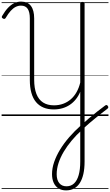

<svg xmlns="http://www.w3.org/2000/svg" viewBox="-20 -1443 1369 2388"><path d="M802 925Q747 925 708 900.5Q669 876 648 830.5Q627 785 627 723Q627 649 653.5 572Q680 495 727.5 417Q775 339 841 263Q907 187 986 117Q1034 73 1083.5 31Q1133 -11 1184 -51.5Q1235 -92 1287 -130Q1299 -139 1307.5 -136.5Q1316 -134 1322 -123Q1329 -114 1326.5 -105.5Q1324 -97 1314 -89Q1258 -48 1203.5 -4Q1149 40 1097 84.5Q1045 129 997 175Q928 238 871.5 305.5Q815 373 773 443.5Q731 514 708 585Q685 656 685 724Q685 795 717 834.5Q749 874 807 874Q863 874 901 838.5Q939 803 958.5 734.5Q978 666 978 567V-302Q956 -249 923 -208Q890 -167 848 -139Q806 -111 755.5 -96.5Q705 -82 648 -82Q577 -82 521.5 -105Q466 -128 428 -173.5Q390 -219 370.5 -288Q351 -357 351 -448V-1214Q351 -1293 324.5 -1333Q298 -1373 241 -1373Q207 -1373 175.5 -1357.5Q144 -1342 113.5 -1308.5Q83 -1275 50 -1219Q44 -1210 36 -1208Q28 -1206 16 -1213Q4 -1220 2.5 -1228.5Q1 -1237 8 -1247Q42 -1306 79.5 -1345.5Q117 -1385 157 -1404Q197 -1423 242 -1423Q324 -1423 364.5 -1369.5Q405 -1316 405 -1214V-452Q405 -346 433 -274.5Q461 -203 516 -168Q571 -133 651 -133Q713 -133 766 -152.5Q819 -172 861 -208.5Q903 -245 932.5 -297.5Q962 -350 978 -416V-1400Q978 -1410 984.5 -1414.5Q991 -1419 1005 -1419Q1020 -1419 1026 -1414.5Q1032 -1410 1032 -1400V566Q1032 654 1017 720.5Q1002 787 973 832.5Q944 878 901 901.5Q858 925 802 925ZM0 895H1329V905H0ZM0 -20H1329V0H0ZM0 -505H1329V-500H0ZM0 -1415H1329V-1405H0Z"/></svg>

Font: Playwrite BE WAL Guides
Style: Regular
Weight: 400
Designer: Veronika Burian, José Scaglione
Foundry: TypeTogether
Version: Version 1.003